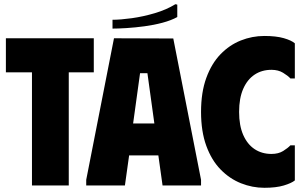

<svg xmlns="http://www.w3.org/2000/svg" viewBox="-20 -882 1451 913"><path d="M426 -700V-538H307V0H132V-538H8V-700Z M390 0V-27L522 -700L804 -699L936 -27V0H753L733 -143H594L574 0ZM613 -295H714L681 -534H646ZM814 -862 823 -860V-801Q794 -785 753 -774Q712 -763 667 -757Q622 -751 582 -748.5Q542 -746 515 -746V-788Q553 -788 607 -795.5Q661 -803 716.5 -819.5Q772 -836 814 -862Z M936 -350Q936 -443 961 -511.5Q986 -580 1028.5 -624Q1071 -668 1125 -689.5Q1179 -711 1237 -711Q1293 -711 1329.5 -700.5Q1366 -690 1382 -676V-509H1361Q1349 -522 1326 -536Q1303 -550 1271 -550Q1225 -550 1190.5 -527Q1156 -504 1136.5 -459.5Q1117 -415 1117 -350Q1117 -285 1136.5 -240.5Q1156 -196 1190.5 -173Q1225 -150 1271 -150Q1304 -150 1326.5 -164Q1349 -178 1361 -191H1382V-24Q1366 -11 1329.5 0Q1293 11 1237 11Q1180 11 1126 -10.5Q1072 -32 1029 -76Q986 -120 961 -188.5Q936 -257 936 -350Z"/></svg>

Font: Phudu ExtraBold
Style: Regular
Weight: 800
Version: Version 1.005;gftools[0.9.23]